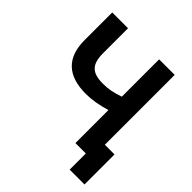

<svg xmlns="http://www.w3.org/2000/svg" viewBox="-222 -850 1135 1135"><g transform="rotate(45 345.0 -282.5)"><path d="M543 135H667V-116H586V-700H456V-388C406 -371 371 -363 323 -363C231 -363 196 -398 196 -492V-700H64V-469C64 -323 141 -249 293 -249C344 -249 396 -258 456 -276V0H543Z"/></g></svg>

Font: Fixel Display SemiBold
Style: Regular
Weight: 600
Designer: AlfaBravo + MacPaw
Foundry: Kyrylo Tkachov, Marchela Mozhyna, Serhii Makarenko, Maria Weinstein, Zakhar Kryvoshyya
Version: Version 1.211